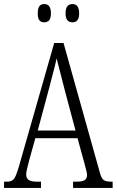

<svg xmlns="http://www.w3.org/2000/svg" viewBox="-20 -926 575 946"><path d="M0 -31H14Q30 -31 40 -37Q50 -43 57.5 -60Q65 -77 75 -112L247 -714H293L473 -72Q480 -47 491 -39Q502 -31 527 -31H535V0H340V-31H359Q387 -31 398 -39Q409 -47 409 -65Q409 -74 395 -125L362 -245H154L124 -137Q109 -82 109 -67Q109 -49 120.5 -40Q132 -31 161 -31H182V0H0ZM352 -283 298 -486Q267 -604 259 -638Q254 -613 235 -542Q233 -533 224 -499L166 -283ZM166 -860Q166 -885 174 -895.5Q182 -906 198 -906Q231 -906 231 -860Q231 -816 198 -816Q182 -816 174 -826Q166 -836 166 -860ZM303 -860Q303 -906 337 -906Q370 -906 370 -860Q370 -816 337 -816Q303 -816 303 -860Z"/></svg>

Font: Noto Serif CondLight
Style: Regular
Weight: 300
Width: 3
Designer: Monotype Design Team
Foundry: Monotype Imaging Inc.
Version: Version 1.001